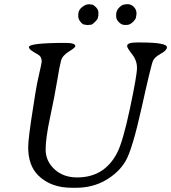

<svg xmlns="http://www.w3.org/2000/svg" viewBox="-20 -886 810 908"><path d="M350.1 -808.6V-816.4Q350.1 -837.9 367.4 -851.8Q384.8 -865.7 398.4 -865.7H404.8Q409.2 -864.3 415.3 -864.3Q421.4 -864.3 433.3 -852.3Q445.3 -840.3 445.3 -827.6V-813.5L443.4 -804.7Q443.4 -796.4 429.9 -783Q416.5 -769.5 410.4 -769Q404.3 -768.6 402.8 -768.6L395.5 -767.6H392.6L380.4 -769.5Q371.1 -769.5 360.6 -782.7Q350.1 -795.9 350.1 -808.6ZM625 -815.9 623.5 -806.6Q623.5 -796.9 609.1 -782.5Q594.7 -768.1 579.6 -768.1H569.3Q555.2 -768.1 542.2 -781Q529.3 -793.9 529.3 -809.1V-816.9Q529.3 -835.9 543.5 -850.1Q557.6 -864.3 567.4 -864.3Q570.3 -865.2 571.8 -865.2L579.1 -866.2H584Q600.1 -866.2 612.8 -853.5Q625.5 -840.8 625.5 -823.2V-818.8L625 -817.4ZM177.2 -594.7Q177.2 -619.1 157.7 -629.4Q116.7 -650.9 116.7 -663.1Q116.7 -683.1 291 -683.1Q336.4 -683.1 336.4 -667.5Q336.4 -661.1 305.9 -642.3Q275.4 -623.5 268.6 -598.9Q261.7 -574.2 250 -502.2Q238.3 -430.2 217 -331.5Q195.8 -232.9 195.8 -178.7Q195.8 -124.5 237.5 -85.7Q279.3 -46.9 344.7 -46.9Q473.6 -46.9 533.7 -162.6Q561 -214.8 594.5 -372.6Q627.9 -530.3 627.9 -565.2Q627.9 -600.1 604.5 -629.9Q581.1 -659.7 581.1 -668Q581.1 -685.1 625.5 -685.1H644.5Q769.5 -685.1 769.5 -662.6Q769.5 -647.9 741 -632.3Q712.4 -616.7 703.9 -599.4Q695.3 -582 650.4 -379.4Q605.5 -176.8 573.2 -123Q541 -69.3 479.5 -33.7Q418 2 339.8 2H319.3Q220.2 2 161.1 -56.2Q113.3 -103 113.3 -190.4Q113.3 -231.9 137.7 -384.3L147 -443.8Q154.3 -490.2 165.8 -539.1Q177.2 -587.9 177.2 -594.7Z"/></svg>

Font: Averia Serif Libre Light
Style: Italic
Weight: 300
Italic angle: -8.5°
Version: Version 1.002